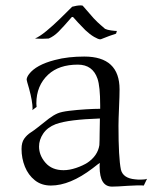

<svg xmlns="http://www.w3.org/2000/svg" viewBox="-20 -686 566 713"><path d="M396 7Q350 7 350 -67Q350 -70 350 -73.5Q350 -77 351 -81Q344 -77 337.5 -71.5Q331 -66 324 -61Q240 3 169 3Q134 3 109.5 -16.5Q85 -36 72.5 -67Q60 -98 60 -133Q60 -157 70 -171Q80 -185 94 -194Q108 -203 119 -212Q145 -233 161.5 -245.5Q178 -258 194 -265Q208 -271 237 -274.5Q266 -278 298 -280Q330 -282 352 -282V-295Q352 -365 342 -394Q324 -446 269 -446Q199 -446 159 -409Q115 -368 115 -302Q115 -298 115.5 -294.5Q116 -291 116 -289L100 -277L101 -282Q101 -309 88 -357Q79 -387 79 -390Q79 -399 88 -411Q114 -445 183 -463Q209 -470 236.5 -473Q264 -476 293 -476Q424 -476 424 -354Q424 -343 423.5 -326Q423 -309 422 -286Q421 -264 420.5 -247Q420 -230 420 -219Q420 -100 429 -56Q437 -24 482 -20Q488 -19 493.5 -19Q499 -19 503 -19Q519 -19 526 -22L514 3Q504 2 489 2.5Q474 3 455 4Q415 7 396 7ZM216 -54Q238 -54 263 -62.5Q288 -71 305 -82Q343 -108 349 -147Q350 -164 350 -189.5Q350 -215 351 -246Q293 -244 252.5 -239Q212 -234 187 -225Q156 -213 140.5 -190Q125 -167 125 -142Q125 -109 149 -81.5Q173 -54 216 -54ZM352 -540Q345 -540 329.5 -549Q314 -558 297 -574Q279 -592 270 -602Q261 -612 252 -622Q251 -623 249 -623Q247 -623 246 -622Q215 -586 197.5 -568.5Q180 -551 161 -543Q158 -543 151 -542.5Q144 -542 136 -542Q127 -542 119.5 -542.5Q112 -543 110 -543Q127 -550 152.5 -571Q178 -592 204 -617.5Q230 -643 248 -661Q266 -666 280 -666Q283 -666 284.5 -665.5Q286 -665 287 -665L328 -618Q342 -603 354 -593Q366 -583 370 -579Q378 -575 392.5 -573Q407 -571 414 -571L411 -561Q401 -558 386 -552.5Q371 -547 359 -542Q355 -540 352 -540Z"/></svg>

Font: Gideon Roman
Style: Regular
Weight: 400
Designer: Robert E. Leuschke
Foundry: Robert E. Leuschke
Version: Version 2.010